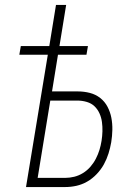

<svg xmlns="http://www.w3.org/2000/svg" viewBox="-20 -755 540 775"><path d="M85 0 173 -534H58L64 -569H179L206 -735H247L220 -569H335L329 -534H214L190 -386H294Q319 -386 342.5 -380Q366 -374 384.5 -359.5Q403 -345 414 -324Q425 -303 429.5 -279.5Q434 -256 433.5 -231Q433 -206 429 -181Q425 -158 418 -135.5Q411 -113 399.5 -92Q388 -71 370.5 -52.5Q353 -34 332 -22Q311 -10 288.5 -5Q266 0 243 0ZM132 -37H243Q261 -37 279.5 -41.5Q298 -46 315 -56.5Q332 -67 345 -82Q358 -97 367 -114.5Q376 -132 381.5 -150Q387 -168 390 -187Q393 -206 393.5 -225Q394 -244 391.5 -262.5Q389 -281 381.5 -297.5Q374 -314 361.5 -326Q349 -338 330.5 -343.5Q312 -349 293 -349H183Z"/></svg>

Font: Iosevka Extralight Oblique
Style: Regular
Weight: 200
Italic angle: -9°
Monospace: yes
Designer: Belleve Invis
Foundry: Belleve Invis
Version: Version 32.5.0; ttfautohint (v1.8.4)